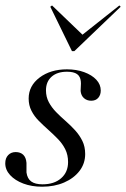

<svg xmlns="http://www.w3.org/2000/svg" viewBox="-22 -684 470 715"><path d="M134.7 11.3Q96 11.3 64.9 -0.4Q33.9 -12.1 15.7 -31.9Q-2.4 -51.6 -2.4 -75.8Q-2.4 -95.2 8.5 -106.5Q19.4 -117.7 36.3 -117.7Q54 -117.7 64.5 -107.7Q75 -97.6 76.6 -77.4Q76.6 -71 76.6 -60.5Q76.6 -50 76.6 -41.9Q79.8 -18.5 94.4 -8.1Q108.9 2.4 136.3 2.4Q179.8 2.4 205.6 -20.2Q231.5 -42.7 231.5 -80.6Q231.5 -107.3 221 -128.2Q210.5 -149.2 193.5 -166.5Q176.6 -183.9 158.1 -200.4Q139.5 -216.9 122.6 -233.9Q105.6 -250.8 95.2 -271.4Q84.7 -291.9 84.7 -316.9Q84.7 -364.5 125.4 -395.2Q166.1 -425.8 227.4 -425.8Q262.9 -425.8 291.5 -415.3Q320.2 -404.8 336.7 -387.1Q353.2 -369.4 353.2 -346.8Q353.2 -330.6 344 -319.8Q334.7 -308.9 317.7 -308.9Q301.6 -308.9 290.7 -318.5Q279.8 -328.2 278.2 -345.2Q278.2 -354 279 -363.7Q279.8 -373.4 279 -380.6Q277.4 -399.2 264.9 -408.1Q252.4 -416.9 227.4 -416.9Q191.1 -416.9 170.2 -398.4Q149.2 -379.8 149.2 -347.6Q149.2 -323.4 159.7 -303.6Q170.2 -283.9 186.7 -266.9Q203.2 -250 222.2 -233.5Q241.1 -216.9 257.7 -198.8Q274.2 -180.6 284.7 -159.3Q295.2 -137.9 295.2 -110.5Q295.2 -75 274.2 -47.6Q253.2 -20.2 216.9 -4.4Q180.6 11.3 134.7 11.3ZM422.6 -663.7 427.4 -658.9 254.8 -493.5H246L165.3 -658.9L171.8 -663.7L296 -544.4L275 -546.8Z"/></svg>

Font: Playfair 144pt Light
Style: Italic
Weight: 300
Italic angle: -15.6°
Designer: Claus Eggers Sørensen
Foundry: Claus Eggers Sørensen
Version: Version 2.001;gftools[0.9.30]